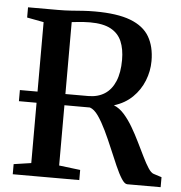

<svg xmlns="http://www.w3.org/2000/svg" viewBox="-53 -801 802 851"><g transform="rotate(5 348.0 -375.0)"><path d="M35 0V-45L112.5 -56.5V-683.5L38 -697.5V-743H171Q203 -743 230.2 -745Q257.5 -747 282.8 -748.8Q308 -750.5 335 -750.5Q434.5 -750.5 493.5 -728Q552.5 -705.5 578.2 -661.5Q604 -617.5 604 -553.5Q604 -508.5 587 -465.8Q570 -423 537 -390.8Q504 -358.5 455 -343.5Q479.5 -334 500.8 -310.2Q522 -286.5 540.5 -255Q559 -223.5 575.2 -190.2Q591.5 -157 605.8 -127.8Q620 -98.5 632.8 -79Q645.5 -59.5 657 -56L693 -44.5V0H544.5Q532.5 0 518.8 -21.5Q505 -43 489.8 -77.8Q474.5 -112.5 458 -152Q441.5 -191.5 423.8 -228.5Q406 -265.5 387.8 -291.8Q369.5 -318 350 -324.5L34 -325V-374.5H338Q380.5 -374.5 410.8 -393.8Q441 -413 457.2 -451.5Q473.5 -490 473.5 -547Q473.5 -595 459 -629.2Q444.5 -663.5 410.5 -682Q376.5 -700.5 318 -700.5Q301.5 -700.5 287 -699.5Q272.5 -698.5 260 -697Q247.5 -695.5 236.5 -694.5V-56.5L331 -45V0Z"/></g></svg>

Font: Merriweather 48pt SemiBold
Style: Regular
Weight: 600
Version: Version 2.100